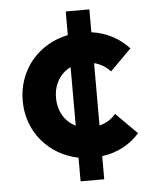

<svg xmlns="http://www.w3.org/2000/svg" viewBox="-50 -736 623 769"><g transform="rotate(-5 261.0 -351.5)"><path d="M243 -10H338V-103C398 -111 449 -137 489 -182L404 -267C387 -247 365 -233 338 -226V-477C364 -470 386 -457 403 -438L488 -523C449 -566 397 -593 338 -601V-693H243V-598C124 -574 40 -476 40 -351C40 -227 124 -129 243 -105ZM174 -352C174 -406 201 -449 243 -469V-234C201 -254 174 -297 174 -352Z"/></g></svg>

Font: MV Cash SemiBold
Style: Regular
Weight: 600
Designer: Rodrigo Fuenzalida
Foundry: fragTYPE
Version: Version 1.100;Glyphs 3.1.2 (3151)